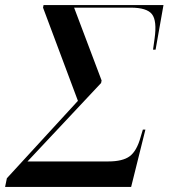

<svg xmlns="http://www.w3.org/2000/svg" viewBox="-77 -734 668 754"><path d="M-57 0 -50 -34 229 -338 92 -704 94 -714H565L534 -539H524L530 -582Q540 -652 520 -678Q500 -704 436 -704H214L322 -418L320 -408L31 -100H348Q405 -100 432.5 -120.5Q460 -141 475 -195L484 -225H494L438 0Z"/></svg>

Font: Noto Serif Display SemiCondensed Medium
Style: Italic
Weight: 500
Width: 4
Italic angle: -12°
Designer: Monotype Design Team
Foundry: Monotype Imaging Inc.
Version: Version 2.009